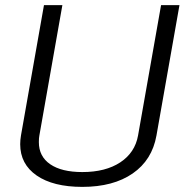

<svg xmlns="http://www.w3.org/2000/svg" viewBox="-20 -720 722 751"><path d="M59 -156Q59 -172 62 -190L152 -700H224L134 -190Q132 -181 132 -164Q132 -108 176.5 -77.5Q221 -47 302 -47Q393 -47 450.5 -85Q508 -123 520 -190L610 -700H682L592 -190Q575 -94 499 -41.5Q423 11 302 11Q188 11 123.5 -33.5Q59 -78 59 -156Z"/></svg>

Font: KoHo
Style: Italic
Weight: 400
Italic angle: -10°
Designer: Cadson Demak & Katatrad Team
Foundry: Cadson Demak Co.,Ltd.
Version: Version 1.000